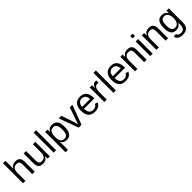

<svg xmlns="http://www.w3.org/2000/svg" viewBox="513 -2720 4922 4922"><g transform="rotate(-45 2974.5 -259.0)"><path d="M154.8 -438Q183.1 -489.7 222.9 -513.9Q262.7 -538.1 323.7 -538.1Q409.7 -538.1 450.4 -495.4Q491.2 -452.6 491.2 -352.1V0H402.8V-335Q402.8 -390.6 392.6 -417.7Q382.3 -444.8 358.9 -457.5Q335.4 -470.2 293.9 -470.2Q231.9 -470.2 194.6 -427.2Q157.2 -384.3 157.2 -311.5V0H69.3V-724.6H157.2V-536.1Q157.2 -506.3 155.5 -474.6Q153.8 -442.9 153.3 -438Z M709.5 -528.3V-193.4Q709.5 -141.1 719.7 -112.3Q730 -83.5 752.4 -70.8Q774.9 -58.1 818.4 -58.1Q881.8 -58.1 918.5 -101.6Q955.1 -145 955.1 -222.2V-528.3H1043V-112.8Q1043 -20.5 1045.9 0H962.9Q962.4 -2.4 961.9 -13.2Q961.4 -23.9 960.7 -37.8Q960 -51.8 959 -90.3H957.5Q927.2 -35.6 887.5 -12.9Q847.7 9.8 788.6 9.8Q701.7 9.8 661.4 -33.4Q621.1 -76.7 621.1 -176.3V-528.3Z M1179.7 0V-724.6H1267.6V0Z M1848.6 -266.6Q1848.6 9.8 1654.3 9.8Q1532.2 9.8 1490.2 -82H1487.8Q1489.7 -78.1 1489.7 1V207.5H1401.9V-420.4Q1401.9 -502 1398.9 -528.3H1483.9Q1484.4 -526.4 1485.4 -514.4Q1486.3 -502.4 1487.5 -477.5Q1488.8 -452.6 1488.8 -443.4H1490.7Q1514.2 -492.2 1552.7 -514.9Q1591.3 -537.6 1654.3 -537.6Q1752 -537.6 1800.3 -472.2Q1848.6 -406.7 1848.6 -266.6ZM1756.3 -264.6Q1756.3 -375 1726.6 -422.4Q1696.8 -469.7 1631.8 -469.7Q1579.6 -469.7 1550 -447.8Q1520.5 -425.8 1505.1 -379.2Q1489.7 -332.5 1489.7 -257.8Q1489.7 -153.8 1522.9 -104.5Q1556.2 -55.2 1630.9 -55.2Q1696.3 -55.2 1726.3 -103.3Q1756.3 -151.4 1756.3 -264.6Z M2189.9 0H2085.9L1894 -528.3H1987.8L2104 -184.6Q2110.4 -165 2137.7 -68.8L2154.8 -126L2173.8 -183.6L2293.9 -528.3H2387.2Z M2525.4 -245.6Q2525.4 -154.8 2563 -105.5Q2600.6 -56.2 2672.9 -56.2Q2730 -56.2 2764.4 -79.1Q2798.8 -102.1 2811 -137.2L2888.2 -115.2Q2840.8 9.8 2672.9 9.8Q2555.7 9.8 2494.4 -60.1Q2433.1 -129.9 2433.1 -267.6Q2433.1 -398.4 2494.4 -468.3Q2555.7 -538.1 2669.4 -538.1Q2902.3 -538.1 2902.3 -257.3V-245.6ZM2811.5 -313Q2804.2 -396.5 2769 -434.8Q2733.9 -473.1 2668 -473.1Q2604 -473.1 2566.7 -430.4Q2529.3 -387.7 2526.4 -313Z M3016.1 0V-405.3Q3016.1 -460.9 3013.2 -528.3H3096.2Q3100.1 -438.5 3100.1 -420.4H3102.1Q3123 -488.3 3150.4 -513.2Q3177.7 -538.1 3227.5 -538.1Q3245.1 -538.1 3263.2 -533.2V-452.6Q3245.6 -457.5 3216.3 -457.5Q3161.6 -457.5 3132.8 -410.4Q3104 -363.3 3104 -275.4V0Z M3347.2 0V-724.6H3435.1V0Z M3636.7 -245.6Q3636.7 -154.8 3674.3 -105.5Q3711.9 -56.2 3784.2 -56.2Q3841.3 -56.2 3875.7 -79.1Q3910.2 -102.1 3922.4 -137.2L3999.5 -115.2Q3952.1 9.8 3784.2 9.8Q3667 9.8 3605.7 -60.1Q3544.4 -129.9 3544.4 -267.6Q3544.4 -398.4 3605.7 -468.3Q3667 -538.1 3780.8 -538.1Q4013.7 -538.1 4013.7 -257.3V-245.6ZM3922.9 -313Q3915.5 -396.5 3880.4 -434.8Q3845.2 -473.1 3779.3 -473.1Q3715.3 -473.1 3678 -430.4Q3640.6 -387.7 3637.7 -313Z M4460.9 0V-335Q4460.9 -387.2 4450.7 -416Q4440.4 -444.8 4418 -457.5Q4395.5 -470.2 4352.1 -470.2Q4288.6 -470.2 4252 -426.8Q4215.3 -383.3 4215.3 -306.2V0H4127.4V-415.5Q4127.4 -507.8 4124.5 -528.3H4207.5Q4208 -525.9 4208.5 -515.1Q4209 -504.4 4209.7 -490.5Q4210.4 -476.6 4211.4 -438H4212.9Q4243.2 -492.7 4283 -515.4Q4322.8 -538.1 4381.8 -538.1Q4468.8 -538.1 4509 -494.9Q4549.3 -451.7 4549.3 -352.1V0Z M4681.2 -640.6V-724.6H4769V-640.6ZM4681.2 0V-528.3H4769V0Z M5239.3 0V-335Q5239.3 -387.2 5229 -416Q5218.8 -444.8 5196.3 -457.5Q5173.8 -470.2 5130.4 -470.2Q5066.9 -470.2 5030.3 -426.8Q4993.7 -383.3 4993.7 -306.2V0H4905.8V-415.5Q4905.8 -507.8 4902.8 -528.3H4985.8Q4986.3 -525.9 4986.8 -515.1Q4987.3 -504.4 4988 -490.5Q4988.8 -476.6 4989.7 -438H4991.2Q5021.5 -492.7 5061.3 -515.4Q5101.1 -538.1 5160.2 -538.1Q5247.1 -538.1 5287.4 -494.9Q5327.6 -451.7 5327.6 -352.1V0Z M5660.2 207.5Q5573.7 207.5 5522.5 173.6Q5471.2 139.6 5456.5 77.1L5544.9 64.5Q5553.7 101.1 5583.7 120.8Q5613.8 140.6 5662.6 140.6Q5793.9 140.6 5793.9 -13.2V-98.1H5793Q5768.1 -47.4 5724.6 -21.7Q5681.2 3.9 5623 3.9Q5525.9 3.9 5480.2 -60.5Q5434.6 -125 5434.6 -263.2Q5434.6 -403.3 5483.6 -470Q5532.7 -536.6 5632.8 -536.6Q5689 -536.6 5730.2 -511Q5771.5 -485.4 5793.9 -438H5794.9Q5794.9 -452.6 5796.9 -488.8Q5798.8 -524.9 5800.8 -528.3H5884.3Q5881.3 -502 5881.3 -418.9V-15.1Q5881.3 207.5 5660.2 207.5ZM5793.9 -264.2Q5793.9 -328.6 5776.4 -375.2Q5758.8 -421.9 5726.8 -446.5Q5694.8 -471.2 5654.3 -471.2Q5586.9 -471.2 5556.2 -422.4Q5525.4 -373.5 5525.4 -264.2Q5525.4 -155.8 5554.2 -108.4Q5583 -61 5652.8 -61Q5694.3 -61 5726.6 -85.4Q5758.8 -109.9 5776.4 -155.5Q5793.9 -201.2 5793.9 -264.2Z"/></g></svg>

Font: Liberation Sans
Style: Regular
Weight: 400
Designer: Steve Matteson
Foundry: Ascender Corporation
Version: Version 2.00.1